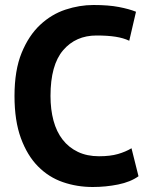

<svg xmlns="http://www.w3.org/2000/svg" viewBox="-20 -734 599 768"><path d="M38 0ZM534 -29Q502 -6 452.5 4Q403 14 351 14Q288 14 231.5 -5.5Q175 -25 132 -68.5Q89 -112 63.5 -181.5Q38 -251 38 -350Q38 -453 66.5 -522.5Q95 -592 140.5 -634.5Q186 -677 242 -695.5Q298 -714 354 -714Q414 -714 455.5 -706Q497 -698 524 -687L497 -571Q474 -582 442.5 -587Q411 -592 366 -592Q283 -592 232.5 -533Q182 -474 182 -350Q182 -296 194 -251.5Q206 -207 230.5 -175.5Q255 -144 291.5 -126.5Q328 -109 376 -109Q421 -109 452 -118Q483 -127 506 -141Z"/></svg>

Font: PT Sans
Style: Bold
Weight: 700
Version: Version 2.003W OFL; ttfautohint (v1.6)